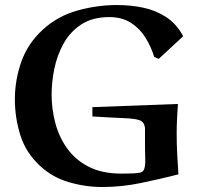

<svg xmlns="http://www.w3.org/2000/svg" viewBox="-20 -729 784 763"><path d="M347.2 -303.2 687 -315.9Q685.1 -287.1 683.6 -257.6Q682.1 -228 682.1 -198.2Q682.1 -158.2 684.1 -117.7Q686 -77.1 689 -36.1Q614.7 -17.1 538.8 -1.5Q462.9 14.2 386.2 14.2Q319.3 14.2 254.2 -4.9Q189 -23.9 141.1 -67.9Q83 -121.1 61 -191.2Q39.1 -261.2 39.1 -334Q39.1 -411.1 64.9 -484.1Q90.8 -557.1 150.9 -611.8Q209 -665 287.1 -687Q365.2 -709 444.8 -709Q499 -709 549.1 -698.5Q599.1 -688 640.6 -660.9Q682.1 -633.8 708 -585L610.8 -495.1L592.8 -502.9Q580.6 -543 558.3 -579.1Q536.1 -615.2 500.5 -638.2Q464.8 -661.1 414.1 -661.1Q348.1 -661.1 303.5 -632.1Q258.8 -603 232.9 -556.4Q207 -509.8 196 -456.3Q185.1 -402.8 185.1 -353Q185.1 -296.9 199.5 -241.5Q213.9 -186 246.3 -140.1Q278.8 -94.2 331.8 -66.7Q384.8 -39.1 461.9 -39.1Q479 -39.1 497.1 -39.6Q515.1 -40 532.2 -42Q549.3 -43.9 553.7 -59.1Q558.1 -74.2 557.1 -97.7Q556.2 -121.1 556.2 -146V-221.2Q553.2 -244.1 535.2 -251Q517.1 -257.8 473.1 -259.5Q429.2 -261.2 347.2 -266.1Z"/></svg>

Font: Aref Ruqaa
Style: Bold
Weight: 700
Designer: Abdullah Aref
Version: Version 1.002